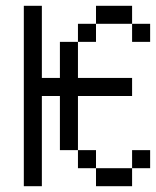

<svg xmlns="http://www.w3.org/2000/svg" viewBox="-20 -645 540 665"><path d="M500 -62.5V-125H437.5V-62.5H312.5V0H437.5V-62.5ZM437.5 -312.5V-375H250Q250 -375 250 -500H187.5Q187.5 -500 187.5 -375H125Q125 -375 125 -625H62.5Q62.5 -625 62.5 0H125V-312.5H187.5V-125H250V-62.5H312.5V-125H250V-312.5ZM500 -500V-562.5H437.5V-500ZM250 -500H312.5V-562.5H250ZM312.5 -562.5H437.5V-625H312.5Z"/></svg>

Font: CalcUnifontExMono
Style: Regular
Weight: 500
Version: Version 15.0.06